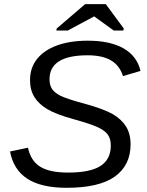

<svg xmlns="http://www.w3.org/2000/svg" viewBox="-20 -894 707 924"><path d="M300.8 9.8Q179.2 9.8 112.1 -33.4Q44.9 -76.7 28.3 -165L114.7 -183.1Q127.9 -120.1 173.3 -91.8Q218.8 -63.5 307.6 -63.5Q414.6 -63.5 463.9 -95.5Q513.2 -127.4 513.2 -193.4Q513.2 -226.1 499 -245.8Q484.9 -265.6 450.7 -281.7Q433.6 -289.6 404.3 -299.3Q375 -309.1 333 -320.8Q251 -343.3 208.5 -368.2Q167 -392.6 145.8 -426.5Q124.5 -460.4 124.5 -508.3Q124.5 -567.9 158.4 -610.4Q192.4 -652.8 254.9 -675.5Q317.4 -698.2 402.3 -698.2Q509.8 -698.2 574.7 -661.1Q639.6 -624 656.2 -552.7L571.8 -527.8Q555.7 -579.1 513.9 -603.5Q472.2 -627.9 401.9 -627.9Q310.1 -627.9 264.2 -599.1Q218.3 -570.3 218.3 -512.7Q218.3 -483.4 231 -465.1Q243.7 -446.8 272 -432.6Q286.1 -425.8 314.5 -416.3Q342.8 -406.7 385.3 -395.5Q433.1 -382.3 467.3 -369.6Q501.5 -356.9 522.5 -344.7Q564.5 -320.3 586.4 -285.4Q608.4 -250.5 608.4 -199.2Q608.4 -98.6 532.7 -44.4Q457 9.8 300.8 9.8ZM432.6 -814.9 306.2 -747.1H251L252.9 -756.8L389.6 -874H489.3L575.7 -756.8L573.7 -747.1H527.3L433.6 -814.9Z"/></svg>

Font: Arimo
Style: Italic
Weight: 400
Italic angle: -12°
Designer: Steve Matteson
Foundry: Monotype Imaging Inc.
Version: Version 1.33